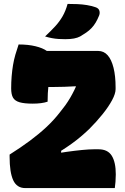

<svg xmlns="http://www.w3.org/2000/svg" viewBox="-20 -960 640 980"><path d="M566 0H109Q66 0 47.5 -40Q29 -80 29 -160V-171Q86 -207 132.5 -241.5Q179 -276 217 -311.5Q255 -347 286 -387Q300 -404 313 -422Q326 -440 337.5 -459.5Q349 -479 359.5 -500.5Q370 -522 379 -545Q388 -568 397 -593L367 -483V-549L416 -523Q389 -521 362.5 -519.5Q336 -518 309 -517Q282 -516 253 -516H171Q138 -516 116.5 -531.5Q95 -547 84.5 -573.5Q74 -600 73.5 -633Q73 -666 81 -700H481Q510 -700 529.5 -678Q549 -656 559.5 -614Q570 -572 570 -514V-505Q570 -482 552 -448.5Q534 -415 503.5 -377Q473 -339 435 -301Q414 -281 391.5 -262Q369 -243 344.5 -225.5Q320 -208 295.5 -192.5Q271 -177 247 -164.5Q223 -152 200 -143L292 -211V-138L235 -171Q278 -179 320.5 -185Q363 -191 399 -194.5Q435 -198 459 -198H483Q530 -198 550.5 -165Q571 -132 571 -70Q571 -52 569.5 -32.5Q568 -13 566 0ZM223 -441Q208 -436 189 -433.5Q170 -431 147 -431Q104 -431 80 -438Q56 -445 46.5 -461.5Q37 -478 37 -509Q37 -541 39.5 -571Q42 -601 46.5 -628Q51 -655 58.5 -681Q66 -707 75 -733Q124 -733 161 -724Q198 -715 219 -700Q240 -685 240 -666Q240 -638 236 -602Q232 -566 227.5 -525.5Q223 -485 223 -441ZM325 -940Q349 -940 374.5 -939Q400 -938 424 -934Q448 -930 468 -923Q483 -918 487 -906Q491 -894 486 -881Q478 -861 468.5 -845Q459 -829 447 -816.5Q435 -804 420.5 -794Q406 -784 389 -774Q376 -767 357.5 -763.5Q339 -760 313 -760Q298 -760 280 -761Q262 -762 244 -765.5Q226 -769 210 -774Q240 -802 262 -826Q284 -850 299.5 -877Q315 -904 325 -940Z"/></svg>

Font: Recursive Monospace Casual Black
Style: Regular
Weight: 900
Version: Version 1.047